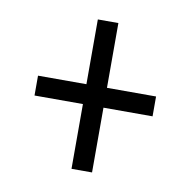

<svg xmlns="http://www.w3.org/2000/svg" viewBox="-57 -629 539 543"><g transform="rotate(10 212.5 -357.5)"><path d="M182 -143V-329H43V-386H182V-572H241V-386H382V-329H241V-143Z"/></g></svg>

Font: Noto Serif Tamil ExtraCondensed
Style: Regular
Weight: 400
Width: 2
Designer: Indian Type Foundry, Tom Grace, and the Monotype Design Team
Foundry: Monotype Imaging Inc.
Version: Version 2.004